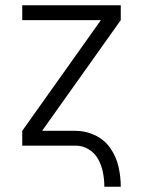

<svg xmlns="http://www.w3.org/2000/svg" viewBox="-20 -550 540 725"><path d="M374 155Q374 129 369 102.5Q364 76 351.5 52.5Q339 29 316 14.5Q293 0 266 0H64V-56L361 -474H64V-530H436V-474L139 -56H266Q304 -56 339.5 -39Q375 -22 397 10Q419 42 427.5 79.5Q436 117 436 155Z"/></svg>

Font: Iosevka SS01 Light
Style: Regular
Weight: 300
Monospace: yes
Designer: Belleve Invis
Foundry: Belleve Invis
Version: 2.3.3; ttfautohint (v1.8.3)